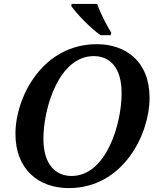

<svg xmlns="http://www.w3.org/2000/svg" viewBox="-20 -951 813 982"><path d="M494 -771H546L549 -784C527 -819 492 -886 477 -931H347L344 -921C373 -879 442 -808 494 -771ZM332 11C611 11 745 -266 745 -450C745 -641 619 -725 475 -725C200 -725 59 -458 59 -266C59 -85 177 11 332 11ZM346 -51C266 -51 202 -108 202 -241C202 -399 282 -664 459 -664C542 -664 602 -606 602 -474C602 -316 523 -51 346 -51Z"/></svg>

Font: Noto Serif SemiBold
Style: Italic
Weight: 600
Italic angle: -12°
Designer: Monotype Design Team
Foundry: Monotype Imaging Inc.
Version: Version 2.014